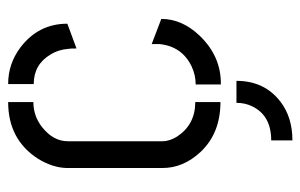

<svg xmlns="http://www.w3.org/2000/svg" viewBox="-152 -406 734 469"><g transform="rotate(-90 214.5 -172.0)"><path d="M105.5 175.8V124Q166 124 188.5 78.1Q197.3 60.5 197.3 39.1H251Q251 107.4 200.2 146.5Q162.1 175.8 105.5 175.8ZM38.1 -141.6Q38.1 -90.8 77.1 -48.8Q123 0 199.2 0V-61.5Q144.5 -61.5 115.2 -105.5Q103.5 -124 103.5 -141.6V-373Q103.5 -408.2 137.7 -435.5Q165 -457 199.2 -457V-518.6Q107.4 -518.6 60.5 -445.3Q39.1 -410.2 38.1 -376ZM243.2 -456.1Q291 -456.1 315.4 -415Q327.1 -396.5 329.1 -372.1Q330.1 -367.2 330.1 -351.6L390.6 -374Q390.6 -444.3 333 -488.3Q293 -518.6 243.2 -518.6ZM242.2 1Q310.5 2 361.3 -50.8Q402.3 -93.8 402.3 -144.5L340.8 -168V-148.4Q335 -93.8 286.1 -70.3Q264.6 -60.5 242.2 -60.5Z"/></g></svg>

Font: Post No Bills Colombo
Style: Medium
Weight: 600
Designer: Kosala Senevirathne, Siva Puranthara, Lasantha Premarathna, Tharique Azeez
Foundry: Mooniak
Version: Version 1.220 ; ttfautohint (v1.5)